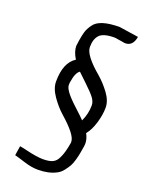

<svg xmlns="http://www.w3.org/2000/svg" viewBox="-140 -799 659 874"><g transform="rotate(20 189.0 -362.0)"><path d="M319 -178 318 -166Q314 -143 312 -130.5Q310 -118 304 -96.5Q298 -75 291 -63Q284 -51 272 -35.5Q260 -20 244 -12Q208 7 156 7Q125 7 87.5 -5Q50 -17 37 -20L44 -66Q57 -64 82 -58Q132 -46 162 -46Q192 -46 208.5 -54Q225 -62 234 -82Q248 -109 256 -160V-165Q256 -198 176 -268Q147 -294 122 -330Q97 -366 97 -399Q97 -491 148 -523Q128 -555 128 -583Q128 -588 132 -612.5Q136 -637 141 -654Q146 -671 161 -692Q188 -731 285 -731L378 -717Q370 -670 333 -670Q328 -670 320 -672L280 -678Q226 -678 207 -658Q188 -638 188 -599Q188 -560 269 -492Q299 -466 324.5 -431.5Q350 -397 350 -363.5Q350 -330 338 -289.5Q326 -249 306 -225Q319 -201 319 -178ZM158 -418Q157 -415 157 -403Q157 -391 171.5 -371Q186 -351 222.5 -317.5Q259 -284 269 -273Q287 -311 287 -352Q287 -369 274.5 -386.5Q262 -404 227.5 -436.5Q193 -469 184 -478Q165 -466 158 -418Z"/></g></svg>

Font: Economica
Style: Italic
Weight: 400
Designer: Vicente Lamonaca
Foundry: Vicente Lamonaca
Version: Version 1.100